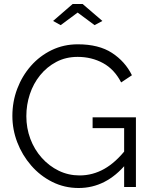

<svg xmlns="http://www.w3.org/2000/svg" viewBox="-20 -937 756 962"><path d="M374 5Q303 5 242 -25.5Q181 -56 136 -108Q91 -160 66.5 -224Q42 -288 42 -356Q42 -428 66.5 -492.5Q91 -557 135 -607Q179 -657 239 -686Q299 -715 370 -715Q475 -715 541 -672Q607 -629 641 -560L587 -524Q553 -590 496 -621Q439 -652 369 -652Q310 -652 262.5 -627Q215 -602 181 -560Q147 -518 129.5 -465Q112 -412 112 -355Q112 -295 132 -241.5Q152 -188 189 -146.5Q226 -105 274.5 -81.5Q323 -58 379 -58Q444 -58 502 -90.5Q560 -123 613 -191V-117Q512 5 374 5ZM602 -295H444V-349H661V0H602ZM246 -832 344 -917H394L493 -832L454 -811L369 -874L284 -811Z"/></svg>

Font: Raleway Thin
Style: Regular
Weight: 400
Version: Version 4.026